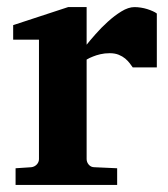

<svg xmlns="http://www.w3.org/2000/svg" viewBox="-20 -520 472 541"><path d="M354 -330.1Q350.6 -335 345.5 -341.8Q340.3 -348.6 332.8 -355Q325.2 -361.3 314.5 -365.7Q303.7 -370.1 289.1 -370.1Q274.9 -370.1 262.7 -367.2Q250.5 -364.3 242.2 -360.8Q231.9 -356.9 224.1 -352.1V-71.8Q224.1 -63 230.2 -55.9Q236.3 -48.8 246.1 -48.8L310.1 -45.9V1H23.9V-45.9L67.9 -48.8Q77.1 -49.8 83.5 -56.4Q89.8 -63 89.8 -71.8V-408.2H17.1V-449.2L171.9 -500H224.1V-394Q233.4 -405.8 249.3 -423.8Q265.1 -441.9 283.7 -458.7Q302.2 -475.6 322 -487.8Q341.8 -500 358.9 -500Q367.7 -500 377 -498.5Q386.2 -497.1 394.8 -494.4Q403.3 -491.7 410.4 -488.5Q417.5 -485.4 421.9 -481.9V-330.1Z"/></svg>

Font: Charis SIL Viet
Style: Bold
Weight: 700
Foundry: SIL International
Version: Version 5.000